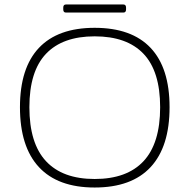

<svg xmlns="http://www.w3.org/2000/svg" viewBox="-20 -830 844 856"><path d="M402 6Q238 6 153.5 -85Q69 -176 69 -352Q69 -527 153.5 -616.5Q238 -706 402 -706Q567 -706 651.5 -616.5Q736 -527 736 -352Q736 -176 651.5 -85Q567 6 402 6ZM402 -32Q546 -32 620 -111.5Q694 -191 694 -352Q694 -512 620 -590Q546 -668 402 -668Q259 -668 185 -590Q111 -512 111 -352Q111 -191 185 -111.5Q259 -32 402 -32ZM274 -774Q262 -774 262 -788V-796Q262 -810 274 -810H530Q542 -810 542 -796V-788Q542 -774 530 -774Z"/></svg>

Font: Asap Semi Expanded Thin
Style: Regular
Weight: 100
Width: 6
Designer: Pablo Cosgaya
Foundry: Omnibus-Type
Version: Version 3.001; ttfautohint (v1.8.4.7-5d5b)